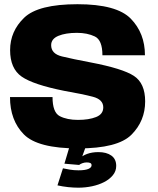

<svg xmlns="http://www.w3.org/2000/svg" viewBox="-20 -701 750 912"><path d="M352 190.5Q385 190.5 417 183.8Q449 177 474.8 163.8Q500.5 150.5 516.2 131.2Q532 112 532 87Q532 54.5 509 38Q486 21.5 447.5 21.5Q417.5 21.5 394.2 30Q371 38.5 359.5 51L356 82.5Q361 78 371.2 74.2Q381.5 70.5 392 70.5Q403.5 70.5 409.2 73.5Q415 76.5 415 84Q415 95 399.5 101.5Q384 108 353 108Q331.5 108 312 104.8Q292.5 101.5 279 98.5L253 179.5Q277.5 185 303.5 187.8Q329.5 190.5 352 190.5ZM356 82.5 386 -0.5H309L286 76.5ZM351.5 4Q539.5 4 604.5 -61.2Q669.5 -126.5 669.5 -219.5Q669.5 -305.5 616 -340.5Q562.5 -375.5 410.5 -404.5Q325.5 -420.5 274.2 -433Q223 -445.5 223 -486.5Q223 -516.5 257.5 -530.8Q292 -545 345.5 -545Q394.5 -545 430.5 -527.8Q466.5 -510.5 466.5 -438.5H668.5Q668.5 -543 601.5 -612Q534.5 -681 348 -681Q161.5 -681 94.8 -616.8Q28 -552.5 28 -463Q28 -375.5 82.8 -337.2Q137.5 -299 285 -269.5Q371 -254.5 420.8 -241.5Q470.5 -228.5 470.5 -191Q470.5 -158.5 436.2 -145Q402 -131.5 350.5 -131.5Q298.5 -131.5 264 -149.2Q229.5 -167 229.5 -240H27.5Q27.5 -129.5 93.2 -62.8Q159 4 351.5 4Z"/></svg>

Font: Anybody UltraCondensed Thin ExtraBold
Style: Regular
Weight: 800
Version: Version 1.111